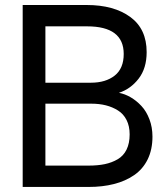

<svg xmlns="http://www.w3.org/2000/svg" viewBox="-20 -740 653 760"><path d="M330.6 0H69.8V-720.2H323.2Q430.7 -720.2 495.6 -672.9Q560.5 -625.5 560.5 -533.7Q560.5 -469.7 528.8 -428.7Q497.1 -387.7 450.7 -372.6Q474.6 -368.2 497.6 -354.7Q520.5 -341.3 540 -320.3Q559.6 -299.3 571.5 -267.8Q583.5 -236.3 583.5 -199.2Q583.5 -147.9 564.5 -109.1Q545.4 -70.3 510.7 -46.6Q476.1 -22.9 430.9 -11.5Q385.7 0 330.6 0ZM324.7 -635.7H159.7V-412.6H339.8Q398.4 -412.6 434.1 -440.9Q469.7 -469.2 469.7 -526.4Q469.7 -635.7 324.7 -635.7ZM159.7 -84.5H330.6Q366.7 -84.5 394.8 -90.3Q422.9 -96.2 445.8 -109.6Q468.8 -123 481 -147.9Q493.2 -172.9 493.2 -208Q493.2 -240.7 481 -264.9Q468.8 -289.1 447 -302.7Q425.3 -316.4 399.2 -323Q373 -329.6 341.8 -329.6H159.7Z"/></svg>

Font: Vela Sans Med
Style: Regular
Weight: 500
Designer: Principal design: Mikhail Sharanda - project Manrope.
Design modification: Ravid Balaliev
Foundry: Mikhail Sharanda
Version: Version 1.001